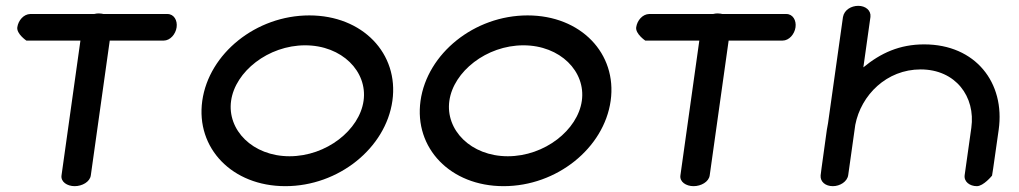

<svg xmlns="http://www.w3.org/2000/svg" viewBox="-20 -638 3492 658"><path d="M70.4 -498.9C73.5 -498.6 148.5 -498.8 255.6 -498.8C236.6 -364.1 190.8 -36.8 190.8 -36.8C187.7 -14.8 210.2 0 235.8 0C261.4 0 288.1 -14.6 291.2 -36.8L356.1 -498.8C457.1 -498.9 540.9 -498.9 540.9 -498.9C563.4 -498.9 582 -521 585.3 -544.5C588.6 -567.9 576.4 -590 553.7 -590H334.7C332.4 -590.6 324.6 -592 319 -592C313.3 -592 309.5 -591.6 302.7 -590H83.6C61.1 -589.4 42.7 -568.2 39.3 -544.5C36.2 -522 70.4 -498.9 70.4 -498.9Z M1226 -292.6C1212 -192.7 1098.9 -102.5 972.3 -102.5C845.7 -102.5 757.9 -192.7 772 -292.6C786 -392.5 899.1 -482.7 1025.7 -482.7C1152.3 -482.7 1240.1 -392.5 1226 -292.6ZM1324.8 -292.6C1347.5 -454.6 1222.6 -585.2 1040.1 -585.2C857.6 -585.2 696 -454.6 673.2 -292.6C650.5 -130.6 775.4 0 957.9 0C1140.4 0 1302 -130.6 1324.8 -292.6Z M1974 -292.6C1960 -192.7 1846.9 -102.5 1720.3 -102.5C1593.7 -102.5 1505.9 -192.7 1520 -292.6C1534 -392.5 1647.1 -482.7 1773.7 -482.7C1900.3 -482.7 1988.1 -392.5 1974 -292.6ZM2072.8 -292.6C2095.5 -454.6 1970.6 -585.2 1788.1 -585.2C1605.6 -585.2 1444 -454.6 1421.2 -292.6C1398.5 -130.6 1523.4 0 1705.9 0C1888.4 0 2050 -130.6 2072.8 -292.6Z M2191.4 -498.9C2194.5 -498.6 2269.5 -498.8 2376.6 -498.8C2357.6 -364.1 2311.8 -36.8 2311.8 -36.8C2308.7 -14.8 2331.2 0 2356.8 0C2382.4 0 2409.1 -14.6 2412.2 -36.8L2477.1 -498.8C2578.1 -498.9 2661.9 -498.9 2661.9 -498.9C2684.4 -498.9 2703 -521 2706.3 -544.5C2709.6 -567.9 2697.4 -590 2674.7 -590H2455.7C2453.4 -590.6 2445.6 -592 2440 -592C2434.3 -592 2430.5 -591.6 2423.7 -590H2204.6C2182.1 -589.4 2163.7 -568.2 2160.3 -544.5C2157.2 -522 2191.4 -498.9 2191.4 -498.9Z M2813.7 -193.4C2793.4 -49 2792.4 -37.5 2792.3 -36.5C2790.8 -15 2808.9 0 2834.2 0C2858.4 0 2883.7 -15.2 2886.9 -38L2911.1 -210C2931 -312.9 3019 -400.1 3135.1 -400.1C3255 -400.1 3323.8 -306.6 3308.8 -200C3293.1 -88.5 3286 -38 3286 -38C3282.8 -15.2 3303.5 0 3327.7 0C3350.7 0 3379.8 -36.1 3379.8 -36.1C3380.2 -37.9 3382.2 -47.7 3402.6 -193.4C3425.2 -354.3 3323.3 -485.9 3147.2 -485.9C3063.1 -485.9 2998.3 -456.3 2938.8 -407.2L2963.1 -580.1C2965.6 -602.7 2945.8 -618 2921.4 -618C2897.6 -618 2873.3 -604.5 2868.9 -579.5C2868.9 -579.3 2839.9 -373.9 2817.8 -216.3C2816.1 -208.6 2814.8 -201.2 2813.7 -193.4Z"/></svg>

Font: Hi.
Style: Black
Weight: 400
Designer: Mew Too, Robert Jablonski
Foundry: Cannot Into Space Fonts
Version: Version 1.996